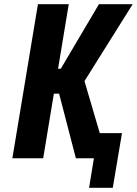

<svg xmlns="http://www.w3.org/2000/svg" viewBox="-20 -755 653 916"><path d="M518 141H405L428 0H342L262 -308H237L186 0H39L161 -735H308L257 -427H270L452 -735H613L383 -368L456 -120H562Z"/></svg>

Font: Iosevka Curly Heavy Extended
Style: Italic
Weight: 900
Width: 7
Italic angle: -9°
Monospace: yes
Designer: Belleve Invis
Foundry: Belleve Invis
Version: Version 11.1.0; ttfautohint (v1.8.3)